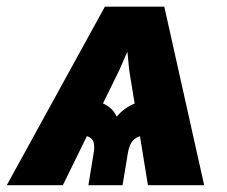

<svg xmlns="http://www.w3.org/2000/svg" viewBox="-59 -542 665 562"><path d="M374 0 319.3 -335.9 300.8 -522.5H421.9L538.6 0ZM199.7 0 214.8 -91.8Q220.7 -123.5 209.2 -135.3Q197.8 -147 168.9 -147L185.5 -250.5Q216.8 -250.5 243.4 -238.8Q270 -227.1 282.7 -200.7Q304.7 -227.1 335.2 -238.8Q365.7 -250.5 396.5 -250.5L379.9 -147Q360.4 -147 347.2 -142.1Q334 -137.2 326.2 -125.2Q318.4 -113.3 314.9 -91.8L299.8 0ZM-39.1 0 248 -522.5H371.6L289.6 -335.4L125 0Z"/></svg>

Font: Inter 28pt ExtraBold
Style: Italic
Weight: 800
Italic angle: -9.3988°
Designer: Rasmus Andersson
Foundry: rsms
Version: Version 4.001;git-66647c0bb